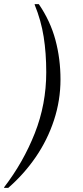

<svg xmlns="http://www.w3.org/2000/svg" viewBox="-95 -760 400 930"><path d="M-75 150V147Q18 26 73.5 -114.5Q129 -255 129 -410Q129 -503 116.5 -582Q104 -661 73 -737V-740H93Q149 -658 173.5 -566.5Q198 -475 198 -375Q198 -274 166.5 -178Q135 -82 78 1Q21 84 -55 150Z"/></svg>

Font: Spectral ExtraBold
Style: Italic
Weight: 800
Italic angle: -10°
Designer: Jean-Baptiste Levee
Foundry: Production Type
Version: Version 2.001